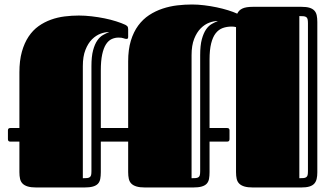

<svg xmlns="http://www.w3.org/2000/svg" viewBox="-20 -830 1470 850"><path d="M1024.9 -710Q1016.6 -712.4 1005.9 -712.4Q983.9 -712.4 965.8 -705.8Q947.8 -699.2 934.8 -682.6Q921.9 -666 914.8 -637.7Q907.7 -609.4 907.7 -566.4V-263.2H985.8Q996.1 -263.2 996.1 -252.9V-213.9Q996.1 -203.1 985.8 -203.1H907.7V-68.4Q907.7 -50.8 905.3 -37.8Q902.8 -24.9 895 -16.6Q887.2 -8.3 872.8 -4.2Q858.4 0 834.5 0H622.6Q599.1 0 584.5 -4.4Q569.8 -8.8 561.5 -17.1Q553.2 -25.4 550.3 -38.1Q547.4 -50.8 547.4 -67.9V-203.1H426.3V-68.4Q426.3 -50.8 423.8 -37.8Q421.4 -24.9 413.6 -16.6Q405.8 -8.3 391.4 -4.2Q377 0 353 0H141.1Q117.7 0 103 -4.4Q88.4 -8.8 80.1 -17.1Q71.8 -25.4 68.8 -38.1Q65.9 -50.8 65.9 -67.9V-203.1H25.4Q15.1 -203.1 15.1 -213.9V-252.9Q15.1 -263.2 25.4 -263.2H65.9V-509.3Q65.9 -562 76.9 -601.1Q87.9 -640.1 106.7 -668.2Q125.5 -696.3 150.9 -714.4Q176.3 -732.4 205.6 -742.9Q234.9 -753.4 266.4 -757.3Q297.9 -761.2 329.1 -761.2Q356 -761.2 385.5 -757.8Q415 -754.4 442.6 -748.8Q470.2 -743.2 494.1 -735.6Q518.1 -728 534.7 -720.2Q538.6 -718.3 543 -714.4Q547.4 -710.4 547.4 -700.7V-666.5Q547.4 -660.2 544.9 -658.9Q542.5 -657.7 540.5 -657.7Q534.2 -657.7 526.9 -660.6Q519.5 -663.6 504.9 -663.6Q488.8 -663.6 474.4 -657Q460 -650.4 449.2 -633.8Q438.5 -617.2 432.4 -588.9Q426.3 -560.5 426.3 -517.6V-263.2H547.4V-558.1Q547.4 -610.8 559.3 -649.9Q571.3 -689 592 -717Q612.8 -745.1 640.4 -763.2Q668 -781.2 699.5 -791.7Q731 -802.2 764.4 -806.2Q797.9 -810.1 830.1 -810.1Q856 -810.1 884.3 -806.6Q912.6 -803.2 939.2 -797.6Q965.8 -792 989.5 -784.7Q1013.2 -777.3 1030.3 -769.5Q1037.1 -784.7 1053 -792.2Q1068.8 -799.8 1100.1 -799.8H1314Q1336.4 -799.8 1350.1 -795.7Q1363.8 -791.5 1371.6 -783.2Q1379.4 -774.9 1382.1 -762.2Q1384.8 -749.5 1384.8 -732.4V-66.9Q1384.8 -50.3 1381.8 -37.8Q1378.9 -25.4 1371.1 -16.8Q1363.3 -8.3 1349.4 -4.2Q1335.4 0 1313 0H1100.1Q1076.7 0 1062 -4.4Q1047.4 -8.8 1039.1 -17.1Q1030.8 -25.4 1027.8 -38.1Q1024.9 -50.8 1024.9 -67.9ZM346.7 -41Q358.4 -41 365.7 -41.7Q373 -42.5 377.4 -45.7Q381.8 -48.8 383.3 -54.9Q384.8 -61 384.8 -72.3V-537.1Q384.8 -580.1 392.1 -607.2Q399.4 -634.3 410.6 -650.6Q421.9 -667 436 -675Q450.2 -683.1 463.4 -688Q445.8 -688.5 425.3 -680.9Q404.8 -673.3 387.2 -655.8Q369.6 -638.2 358.2 -609.1Q346.7 -580.1 346.7 -537.1ZM828.1 -41Q839.8 -41 847.2 -41.7Q854.5 -42.5 858.9 -45.7Q863.3 -48.8 864.7 -54.9Q866.2 -61 866.2 -72.3V-585.9Q866.2 -628.9 873.5 -656Q880.9 -683.1 892.1 -699.5Q903.3 -715.8 917.5 -723.9Q931.6 -731.9 944.8 -736.8Q927.2 -737.3 906.7 -729.7Q886.2 -722.2 868.7 -704.6Q851.1 -687 839.6 -658Q828.1 -628.9 828.1 -585.9ZM1343.3 -727.5Q1343.3 -738.3 1341.8 -744.6Q1340.3 -751 1335.9 -754.2Q1331.5 -757.3 1324.2 -758.1Q1316.9 -758.8 1305.2 -758.8V-41Q1316.9 -41 1324.2 -41.7Q1331.5 -42.5 1335.9 -45.7Q1340.3 -48.8 1341.8 -54.9Q1343.3 -61 1343.3 -72.3Z"/></svg>

Font: Fascinate Inline
Style: Regular
Weight: 900
Designer: Astigmatic (AOETI)
Foundry: Astigmatic (AOETI)
Version: Version 1.000